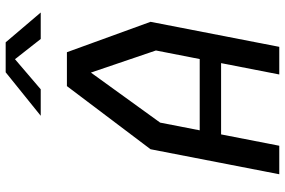

<svg xmlns="http://www.w3.org/2000/svg" viewBox="-180 -800 980 660"><g transform="rotate(-90 310.0 -470.0)"><path d="M41 0H139L178 -200H423L384 0H479L565 -442.5L460.5 -730H344L127 -442.5ZM192 -273.5 218.5 -409.5 390.5 -647.5 466.5 -424 437 -273.5ZM242 -820H333L436.5 -908.5L506 -820H597L494.5 -940.5H391.5Z"/></g></svg>

Font: Monaspace Krypton
Style: Italic
Weight: 400
Italic angle: -11°
Designer: Riley Cran & the Lettermatic Team
Foundry: Lettermatic
Version: Version 1.101 (Monaspace Krypton)